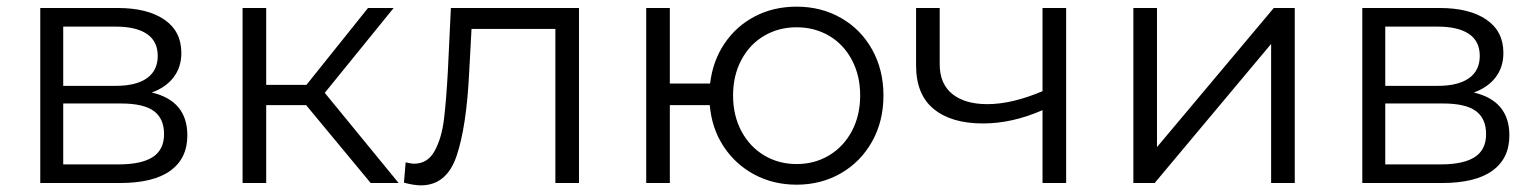

<svg xmlns="http://www.w3.org/2000/svg" viewBox="-20 -550 4621 577"><path d="M543 -143Q543 -74 492 -37Q441 0 340 0H101V-526H333Q423 -526 474 -491Q525 -456 525 -391Q525 -348 501.5 -317.5Q478 -287 436 -272Q543 -247 543 -143ZM170 -292H328Q389 -292 421.5 -315Q454 -338 454 -382Q454 -426 421.5 -448Q389 -470 328 -470H170ZM473 -147Q473 -194 442 -216.5Q411 -239 344 -239H170V-56H337Q405 -56 439 -78Q473 -100 473 -147Z M900 -234H780V0H709V-526H780V-295H901L1086 -526H1163L956 -271L1178 0H1094Z M1720 -526V0H1649V-463H1397L1390 -333Q1382 -169 1352 -81Q1322 7 1245 7Q1224 7 1194 -1L1199 -62Q1217 -58 1224 -58Q1265 -58 1286 -96Q1307 -134 1314 -190Q1321 -246 1326 -338L1335 -526Z M2635 -263Q2635 -186 2601 -125Q2567 -64 2507.5 -29.5Q2448 5 2374 5Q2304 5 2247 -25.5Q2190 -56 2154.5 -110Q2119 -164 2113 -234H1993V0H1922V-526H1993V-299H2114Q2122 -367 2157.5 -419.5Q2193 -472 2249 -501Q2305 -530 2374 -530Q2448 -530 2507.5 -496Q2567 -462 2601 -401Q2635 -340 2635 -263ZM2565 -263Q2565 -323 2540 -370Q2515 -417 2471.5 -442.5Q2428 -468 2374 -468Q2320 -468 2276.5 -442.5Q2233 -417 2208 -370Q2183 -323 2183 -263Q2183 -203 2208 -156Q2233 -109 2276.5 -83Q2320 -57 2374 -57Q2428 -57 2471.5 -83Q2515 -109 2540 -156Q2565 -203 2565 -263Z M3184 -526V0H3113V-219Q3022 -179 2934 -179Q2839 -179 2786 -222.5Q2733 -266 2733 -353V-526H2804V-357Q2804 -298 2842 -267.5Q2880 -237 2947 -237Q3021 -237 3113 -276V-526Z M3386 -526H3457V-108L3808 -526H3871V0H3800V-418L3450 0H3386Z M4516 -143Q4516 -74 4465 -37Q4414 0 4313 0H4074V-526H4306Q4396 -526 4447 -491Q4498 -456 4498 -391Q4498 -348 4474.5 -317.5Q4451 -287 4409 -272Q4516 -247 4516 -143ZM4143 -292H4301Q4362 -292 4394.5 -315Q4427 -338 4427 -382Q4427 -426 4394.5 -448Q4362 -470 4301 -470H4143ZM4446 -147Q4446 -194 4415 -216.5Q4384 -239 4317 -239H4143V-56H4310Q4378 -56 4412 -78Q4446 -100 4446 -147Z"/></svg>

Font: Montserrat-Regular
Style: Regular
Weight: 400
Version: Version 7.200